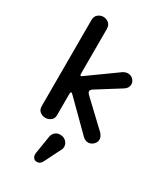

<svg xmlns="http://www.w3.org/2000/svg" viewBox="-159 -498 622 733"><g transform="rotate(30 152.5 -131.5)"><path d="M74 10Q61 10 50.5 2Q40 -6 40 -21V-401Q40 -418 50.5 -426.5Q61 -435 74 -435Q87 -435 97.5 -426.5Q108 -418 108 -401V-206Q108 -196 111 -196Q114 -196 119 -200L243 -289Q254 -295 263 -295Q277 -295 286 -285.5Q295 -276 295 -265Q295 -248 279 -238L177 -174Q168 -168 168 -162Q168 -156 175 -149L284 -46Q295 -33 295 -22Q295 -9 285 0.5Q275 10 262 10Q249 10 238 -1L121 -117Q114 -124 112 -124Q108 -124 108 -112V-21Q108 -6 97.5 2Q87 10 74 10ZM153 155Q145 172 130 172Q120 172 114.5 164.5Q109 157 110 146L123 65Q125 53 134 45Q143 37 156 37Q174 37 184.5 49.5Q195 62 191 79Z"/></g></svg>

Font: Dongle
Style: Regular
Weight: 400
Designer: Yanghee Ryu
Foundry: Yanghee Ryu
Version: Version 2.000